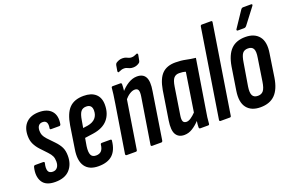

<svg xmlns="http://www.w3.org/2000/svg" viewBox="-90 -1022 2047 1352"><g transform="rotate(-20 934.0 -346.0)"><path d="M132 6Q61 6 35.5 -36.5Q10 -79 26 -144Q29 -155 38 -155H97Q103 -155 106 -152Q109 -149 107 -144Q98 -107 105.5 -87.5Q113 -68 140 -68Q162 -68 174.5 -84Q187 -100 187 -127Q187 -151 179.5 -167.5Q172 -184 153 -204L105 -255Q84 -278 71.5 -304Q59 -330 59 -365Q59 -427 93.5 -461.5Q128 -496 190 -496Q253 -496 283.5 -461.5Q314 -427 303 -364Q300 -354 292 -354H230Q220 -354 222 -364Q227 -392 219 -406.5Q211 -421 190 -421Q170 -421 159.5 -408Q149 -395 149 -371Q149 -352 155 -337.5Q161 -323 178 -304L225 -255Q252 -227 264.5 -201Q277 -175 277 -137Q277 -73 240.5 -33.5Q204 6 132 6Z M456 6Q386 6 355.5 -38Q325 -82 339 -165L365 -333Q379 -419 416.5 -457.5Q454 -496 524 -496Q582 -496 613.5 -467.5Q645 -439 645 -386Q645 -319 608.5 -276.5Q572 -234 498 -223L434 -214L424 -156Q418 -112 427.5 -91.5Q437 -71 465 -71Q491 -71 505 -86Q519 -101 522 -131Q523 -141 533 -141H596Q607 -141 605 -131Q598 -62 561.5 -28Q525 6 456 6ZM445 -284 481 -289Q520 -296 539.5 -318Q559 -340 559 -374Q559 -419 516 -419Q489 -419 475 -400.5Q461 -382 454 -336Z M859 0Q848 0 850 -11L905 -354Q910 -387 903.5 -400.5Q897 -414 878 -414Q860 -414 839.5 -401Q819 -388 798 -363L795 -420Q825 -456 858 -476Q891 -496 924 -496Q970 -496 987.5 -463.5Q1005 -431 993 -361L938 -11Q936 0 927 0ZM669 0Q658 0 659 -11L716 -367Q722 -406 726 -433.5Q730 -461 731 -479Q731 -490 741 -490H799Q808 -490 808 -479Q808 -460 805 -434Q802 -408 800 -391L805 -376L747 -11Q746 0 737 0ZM923 -564Q908 -564 897.5 -568Q887 -572 878.5 -576Q870 -580 859 -580Q848 -580 839.5 -577.5Q831 -575 820 -570Q814 -566 810.5 -569Q807 -572 808 -579L815 -620Q817 -630 823 -635Q833 -642 845 -646.5Q857 -651 871 -651Q887 -651 897 -647Q907 -643 915.5 -639Q924 -635 935 -635Q945 -635 954 -637.5Q963 -640 973 -645Q979 -649 983 -646Q987 -643 986 -636L978 -595Q976 -584 970 -580Q961 -573 949 -568.5Q937 -564 923 -564Z M1099 6Q1056 6 1037 -25.5Q1018 -57 1029 -128L1063 -344Q1077 -425 1112.5 -460.5Q1148 -496 1212 -496Q1254 -496 1289 -488.5Q1324 -481 1360 -477L1303 -123Q1296 -84 1292.5 -57Q1289 -30 1288 -11Q1288 0 1278 0H1220Q1210 0 1210 -11Q1210 -20 1211 -32Q1212 -44 1214 -57Q1189 -30 1160 -12Q1131 6 1099 6ZM1145 -76Q1160 -76 1178.5 -88.5Q1197 -101 1215 -120L1260 -409Q1248 -413 1236 -414.5Q1224 -416 1211 -416Q1186 -416 1171.5 -399.5Q1157 -383 1150 -338L1118 -134Q1113 -103 1119.5 -89.5Q1126 -76 1145 -76Z M1372 0Q1362 0 1363 -10L1468 -672Q1470 -683 1479 -683H1547Q1553 -683 1555 -680.5Q1557 -678 1556 -672L1451 -10Q1450 0 1441 0Z M1670 6Q1601 6 1568 -36.5Q1535 -79 1548 -162L1575 -334Q1589 -417 1628 -456.5Q1667 -496 1736 -496Q1805 -496 1838.5 -453.5Q1872 -411 1858 -328L1832 -157Q1819 -74 1779.5 -34Q1740 6 1670 6ZM1680 -76Q1707 -76 1721.5 -94.5Q1736 -113 1743 -159L1769 -328Q1777 -374 1766.5 -394Q1756 -414 1726 -414Q1698 -414 1684.5 -395.5Q1671 -377 1664 -330L1636 -162Q1629 -117 1639.5 -96.5Q1650 -76 1680 -76ZM1703 -557Q1698 -557 1696 -561Q1694 -565 1698 -570L1777 -688Q1784 -698 1794 -698H1854Q1860 -698 1861.5 -694.5Q1863 -691 1859 -685L1769 -567Q1761 -557 1750 -557Z"/></g></svg>

Font: Sofia Sans Extra Condensed SemiBold
Style: Italic
Weight: 600
Italic angle: -9°
Designer: Botio Nikoltchev, Ani Petrova
Foundry: lettersoup
Version: Version 4.101